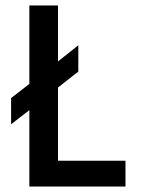

<svg xmlns="http://www.w3.org/2000/svg" viewBox="-20 -680 536 700"><path d="M87 0V-278.5L20.5 -227V-322.5L87 -374V-660H191.5V-456L265.5 -515V-419L191.5 -361V-94H437.5V0Z"/></svg>

Font: League Spartan Thin Medium
Style: Regular
Weight: 500
Version: Version 2.002